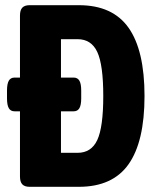

<svg xmlns="http://www.w3.org/2000/svg" viewBox="-20 -720 617 740"><path d="M537 -350Q537 -174 475.5 -87Q414 0 284 0H94Q75 0 66 -9.5Q57 -19 57 -40V-291H36Q21 -291 14 -303Q7 -315 7 -341V-371Q7 -397 14 -409Q21 -421 36 -421H57V-660Q57 -681 66 -690.5Q75 -700 94 -700H284Q414 -700 475.5 -613Q537 -526 537 -350ZM378 -350Q378 -470 355 -519.5Q332 -569 279 -569H215V-421H264Q279 -421 286 -409Q293 -397 293 -371V-341Q293 -315 286 -303Q279 -291 264 -291H215V-131H279Q332 -131 355 -180.5Q378 -230 378 -350Z"/></svg>

Font: Asap Condensed
Style: Bold
Weight: 700
Designer: Pablo Cosgaya
Foundry: Omnibus-Type
Version: Version 1.010; ttfautohint (v1.8)